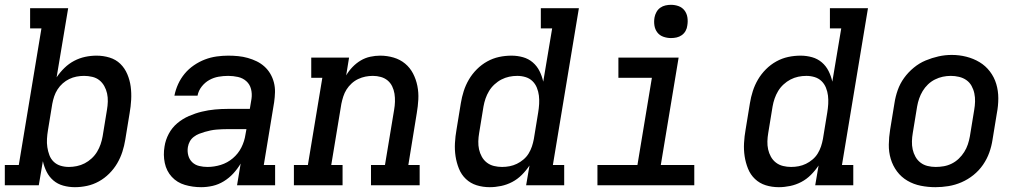

<svg xmlns="http://www.w3.org/2000/svg" viewBox="-29 -769 4249 797"><path d="M282 8Q257 8 233.5 1.5Q210 -5 192.5 -20Q175 -35 164.5 -56Q154 -77 149 -100L132 0H-9V-84H49L143 -651H96V-735H254L206 -448Q220 -469 238.5 -487Q257 -505 279 -516.5Q301 -528 324.5 -533Q348 -538 372 -538Q400 -538 426 -530Q452 -522 470.5 -504Q489 -486 499.5 -461Q510 -436 513.5 -409.5Q517 -383 515.5 -355Q514 -327 509 -299L491 -189Q487 -164 479 -139Q471 -114 457.5 -91Q444 -68 424.5 -48.5Q405 -29 381.5 -16Q358 -3 332.5 2.5Q307 8 282 8ZM257 -76Q273 -76 290 -79.5Q307 -83 322.5 -91Q338 -99 351.5 -111.5Q365 -124 374 -139Q383 -154 388.5 -170Q394 -186 397 -203L415 -313Q418 -330 418.5 -347.5Q419 -365 415.5 -381Q412 -397 404 -411.5Q396 -426 383.5 -436Q371 -446 354 -450Q337 -454 320 -454Q320 -454 320 -454Q320 -454 320 -454Q304 -454 288.5 -451Q273 -448 258.5 -441Q244 -434 231.5 -423Q219 -412 210 -398Q201 -384 196 -369Q191 -354 188 -338L170 -228Q167 -210 166 -192.5Q165 -175 167.5 -158Q170 -141 176 -125Q182 -109 194 -97.5Q206 -86 222.5 -81Q239 -76 257 -76Z M806 8Q771 8 738.5 -1.5Q706 -11 684 -35Q662 -59 655 -92.5Q648 -126 654 -161Q658 -188 671.5 -213.5Q685 -239 707 -257.5Q729 -276 755.5 -287.5Q782 -299 809 -305.5Q836 -312 863 -314.5Q890 -317 917 -317H1008L1015 -359Q1018 -380 1013 -399.5Q1008 -419 993.5 -432Q979 -445 959 -449.5Q939 -454 918 -454Q898 -454 878 -450.5Q858 -447 840 -437Q822 -427 808.5 -410Q795 -393 791 -372H695Q700 -397 710.5 -420Q721 -443 737.5 -463Q754 -483 776 -498Q798 -513 821.5 -522Q845 -531 869.5 -534.5Q894 -538 918 -538Q939 -538 959.5 -536Q980 -534 999.5 -528.5Q1019 -523 1036.5 -514.5Q1054 -506 1068.5 -493Q1083 -480 1093 -463Q1103 -446 1108 -426.5Q1113 -407 1112.5 -386.5Q1112 -366 1109 -345L1066 -84H1113V0H955L970 -90Q957 -68 939.5 -49Q922 -30 900 -16.5Q878 -3 854 2.5Q830 8 806 8ZM832 -76Q860 -76 887.5 -84.5Q915 -93 937.5 -112Q960 -131 973 -157Q986 -183 990 -211L994 -233H917Q905 -233 893 -232.5Q881 -232 869 -231Q857 -230 845 -227.5Q833 -225 821 -221.5Q809 -218 797.5 -213.5Q786 -209 775.5 -201Q765 -193 759 -182Q753 -171 751 -159Q748 -141 752.5 -124Q757 -107 769 -95.5Q781 -84 798 -80Q815 -76 832 -76Z M1191 0V-84H1249L1309 -446H1263V-530H1420L1408 -456Q1419 -475 1434.5 -491Q1450 -507 1468.5 -518Q1487 -529 1508 -533.5Q1529 -538 1549 -538Q1578 -538 1605 -530Q1632 -522 1652.5 -505Q1673 -488 1685.5 -464Q1698 -440 1703.5 -412.5Q1709 -385 1707.5 -356.5Q1706 -328 1701 -299L1666 -84H1713V0H1511V-84H1569L1607 -313Q1610 -330 1610.5 -347Q1611 -364 1608.5 -380Q1606 -396 1599 -410.5Q1592 -425 1580 -435Q1568 -445 1552 -449.5Q1536 -454 1519 -454Q1503 -454 1488 -451Q1473 -448 1458 -441Q1443 -434 1430.5 -422.5Q1418 -411 1409.5 -397.5Q1401 -384 1396 -368.5Q1391 -353 1388 -338L1346 -84H1393V0Z M2004 8Q1975 8 1949.5 0Q1924 -8 1905 -26Q1886 -44 1876 -69Q1866 -94 1862 -120.5Q1858 -147 1859.5 -175Q1861 -203 1866 -231L1884 -341Q1888 -366 1896 -391Q1904 -416 1917.5 -439Q1931 -462 1950.5 -481.5Q1970 -501 1993.5 -514Q2017 -527 2042.5 -532.5Q2068 -538 2094 -538Q2119 -538 2142 -531.5Q2165 -525 2182.5 -510Q2200 -495 2210.5 -474Q2221 -453 2226 -430L2263 -651H2216V-735H2374L2266 -84H2313V0H2155L2169 -82Q2155 -61 2137 -43Q2119 -25 2097 -13.5Q2075 -2 2051 3Q2027 8 2004 8ZM2055 -76Q2071 -76 2086.5 -79Q2102 -82 2116.5 -89Q2131 -96 2144 -107Q2157 -118 2165.5 -132Q2174 -146 2179 -161Q2184 -176 2187 -192L2205 -302Q2208 -320 2209 -337.5Q2210 -355 2208 -372Q2206 -389 2199.5 -405Q2193 -421 2181 -432.5Q2169 -444 2152.5 -449Q2136 -454 2118 -454Q2101 -454 2084.5 -450.5Q2068 -447 2052.5 -439Q2037 -431 2023.5 -418.5Q2010 -406 2001 -391Q1992 -376 1986.5 -360Q1981 -344 1978 -327L1960 -217Q1957 -200 1956.5 -182.5Q1956 -165 1959.5 -149Q1963 -133 1971 -118.5Q1979 -104 1992 -94Q2005 -84 2021.5 -80Q2038 -76 2055 -76Q2055 -76 2055 -76Q2055 -76 2055 -76Z M2451 0V-84H2617L2677 -446H2538V-530H2788L2714 -84H2853V0ZM2756 -611Q2740 -611 2724.5 -616.5Q2709 -622 2699.5 -634.5Q2690 -647 2687.5 -663.5Q2685 -680 2688 -697Q2690 -708 2696 -719Q2702 -730 2712 -737Q2722 -744 2733.5 -746.5Q2745 -749 2756 -749Q2773 -749 2788 -743.5Q2803 -738 2812.5 -725.5Q2822 -713 2824.5 -696.5Q2827 -680 2824 -663Q2823 -652 2817 -641Q2811 -630 2801 -623Q2791 -616 2779.5 -613.5Q2768 -611 2756 -611Z M3204 8Q3175 8 3149.5 0Q3124 -8 3105 -26Q3086 -44 3076 -69Q3066 -94 3062 -120.5Q3058 -147 3059.5 -175Q3061 -203 3066 -231L3084 -341Q3088 -366 3096 -391Q3104 -416 3117.5 -439Q3131 -462 3150.5 -481.5Q3170 -501 3193.5 -514Q3217 -527 3242.5 -532.5Q3268 -538 3294 -538Q3319 -538 3342 -531.5Q3365 -525 3382.5 -510Q3400 -495 3410.5 -474Q3421 -453 3426 -430L3463 -651H3416V-735H3574L3466 -84H3513V0H3355L3369 -82Q3355 -61 3337 -43Q3319 -25 3297 -13.5Q3275 -2 3251 3Q3227 8 3204 8ZM3255 -76Q3271 -76 3286.5 -79Q3302 -82 3316.5 -89Q3331 -96 3344 -107Q3357 -118 3365.5 -132Q3374 -146 3379 -161Q3384 -176 3387 -192L3405 -302Q3408 -320 3409 -337.5Q3410 -355 3408 -372Q3406 -389 3399.5 -405Q3393 -421 3381 -432.5Q3369 -444 3352.5 -449Q3336 -454 3318 -454Q3301 -454 3284.5 -450.5Q3268 -447 3252.5 -439Q3237 -431 3223.5 -418.5Q3210 -406 3201 -391Q3192 -376 3186.5 -360Q3181 -344 3178 -327L3160 -217Q3157 -200 3156.5 -182.5Q3156 -165 3159.5 -149Q3163 -133 3171 -118.5Q3179 -104 3192 -94Q3205 -84 3221.5 -80Q3238 -76 3255 -76Q3255 -76 3255 -76Q3255 -76 3255 -76Z M3854 8Q3823 8 3793 2Q3763 -4 3737.5 -19Q3712 -34 3694.5 -57.5Q3677 -81 3668.5 -109.5Q3660 -138 3660.5 -169Q3661 -200 3666 -231L3684 -341Q3688 -368 3697.5 -395Q3707 -422 3724 -445.5Q3741 -469 3764 -488Q3787 -507 3813.5 -518Q3840 -529 3867 -535Q3894 -541 3922 -541Q3953 -541 3982.5 -533.5Q4012 -526 4037 -511Q4062 -496 4080 -472.5Q4098 -449 4106.5 -420.5Q4115 -392 4115 -361Q4115 -330 4109 -299L4091 -189Q4087 -162 4077.5 -135.5Q4068 -109 4051.5 -85Q4035 -61 4012 -42.5Q3989 -24 3962.5 -12.5Q3936 -1 3908.5 3.5Q3881 8 3854 8ZM3855 -76Q3872 -76 3889 -79Q3906 -82 3922 -90Q3938 -98 3951 -110.5Q3964 -123 3973.5 -138Q3983 -153 3988.5 -169.5Q3994 -186 3997 -203L4015 -313Q4018 -330 4018.5 -347.5Q4019 -365 4015.5 -381.5Q4012 -398 4004 -412.5Q3996 -427 3982.5 -436.5Q3969 -446 3952 -450Q3935 -454 3918 -454Q3901 -454 3884.5 -450.5Q3868 -447 3852 -439Q3836 -431 3823 -418.5Q3810 -406 3801 -391Q3792 -376 3786.5 -360Q3781 -344 3778 -327L3760 -217Q3757 -200 3756.5 -182.5Q3756 -165 3759.5 -149Q3763 -133 3771 -118.5Q3779 -104 3792 -94Q3805 -84 3821.5 -80Q3838 -76 3855 -76Q3855 -76 3855 -76Q3855 -76 3855 -76Z"/></svg>

Font: Iosevka Curly Slab MdExObl
Style: Regular
Weight: 500
Width: 7
Italic angle: -9°
Monospace: yes
Designer: Belleve Invis
Foundry: Belleve Invis
Version: Version 11.1.0; ttfautohint (v1.8.3)